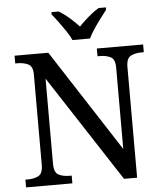

<svg xmlns="http://www.w3.org/2000/svg" viewBox="-61 -984 885 1037"><g transform="rotate(-5 381.5 -465.5)"><path d="M38 0V-42H51Q85 -42 109 -54.5Q133 -67 133 -114V-604Q133 -648 108.5 -660Q84 -672 51 -672H38V-714H221L579 -161V-604Q579 -648 554.5 -660Q530 -672 497 -672H484V-714H735V-672H722Q688 -672 664 -659.5Q640 -647 640 -600V0H569L194 -576V-114Q194 -67 218 -54.5Q242 -42 276 -42H289V0ZM357 -771Q347 -794 329 -820.5Q311 -847 292 -873Q273 -899 257 -918V-931H296Q325 -914 353.5 -889Q382 -864 404 -840Q419 -856 437 -872.5Q455 -889 474.5 -904.5Q494 -920 513 -931H552V-918Q537 -899 517.5 -873Q498 -847 480.5 -820.5Q463 -794 452 -771Z"/></g></svg>

Font: Noto Serif Khojki
Style: Regular
Weight: 400
Designer: Juan Bruce
Version: Version 2.002